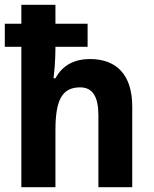

<svg xmlns="http://www.w3.org/2000/svg" viewBox="-20 -780 640 800"><path d="M211 -760H69V-681H0V-585H69V0H211V-237C211 -359 236 -416 314 -416C366 -416 390 -377 390 -299V0H531V-336C531 -470 464 -534 355 -534C291 -534 241 -509 211 -454H203C206 -477 211 -528 211 -581V-585H345V-681H211Z"/></svg>

Font: Noto Sans Malayalam SemiCondensed
Style: Bold
Weight: 700
Width: 4
Designer: Jelle Bosma - Monotype Design Team
Foundry: Monotype Imaging Inc.
Version: Version 2.104